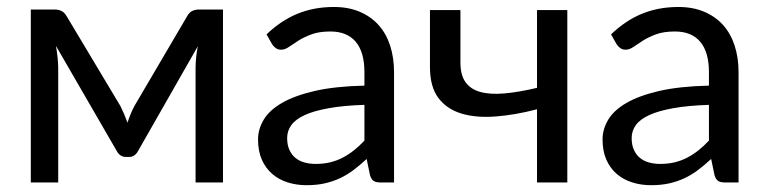

<svg xmlns="http://www.w3.org/2000/svg" viewBox="-20 -536 2254 564"><path d="M635 -508V0H554.5V-336.5Q554.5 -350.5 556.2 -367.8Q558 -385 561 -400L385 -91.5Q381 -84 374.5 -79.5Q368 -75 359.5 -75H349.5Q341 -75 334.2 -79.5Q327.5 -84 323.5 -91.5L144.5 -401Q147 -386 149 -368.2Q151 -350.5 151 -336.5V0H70.5V-508H142Q151.5 -508 160.5 -503.8Q169.5 -499.5 176 -488L334 -224Q345.5 -201 354.5 -175.5Q363 -202 374.5 -224L529.5 -488Q536 -500 545 -504Q554 -508 563.5 -508Z M1050.5 -228Q989 -226 945.8 -218.2Q902.5 -210.5 875.2 -198Q848 -185.5 835.8 -168.5Q823.5 -151.5 823.5 -130.5Q823.5 -110.5 830 -96Q836.5 -81.5 847.8 -72.2Q859 -63 874.2 -58.8Q889.5 -54.5 907 -54.5Q930.5 -54.5 950 -59.2Q969.5 -64 986.8 -73Q1004 -82 1019.8 -94.5Q1035.5 -107 1050.5 -123ZM763 -435Q805 -475.5 853.5 -495.5Q902 -515.5 961 -515.5Q1003.5 -515.5 1036.5 -501.5Q1069.5 -487.5 1092 -462.5Q1114.5 -437.5 1126 -402Q1137.5 -366.5 1137.5 -324V0H1098Q1085 0 1078 -4.2Q1071 -8.5 1067 -21L1057 -69Q1037 -50.5 1018 -36.2Q999 -22 978 -12.2Q957 -2.5 933.2 2.8Q909.5 8 880.5 8Q851 8 825 -0.2Q799 -8.5 779.8 -25Q760.5 -41.5 749.2 -66.8Q738 -92 738 -126.5Q738 -156.5 754.5 -184.2Q771 -212 808 -233.5Q845 -255 904.5 -268.8Q964 -282.5 1050.5 -284.5V-324Q1050.5 -383 1025 -413.2Q999.5 -443.5 950.5 -443.5Q917.5 -443.5 895.2 -435.2Q873 -427 856.8 -416.8Q840.5 -406.5 828.8 -398.2Q817 -390 805.5 -390Q796.5 -390 790 -394.8Q783.5 -399.5 779 -406.5Z M1646.5 -506.5V0H1557.5V-215Q1492.5 -198 1435.2 -193.8Q1378 -189.5 1335.2 -202.5Q1292.5 -215.5 1267.8 -248.2Q1243 -281 1243 -339V-506.5H1332.5V-352.5Q1332.5 -316 1347.2 -295Q1362 -274 1390.5 -266Q1419 -258 1461 -261.5Q1503 -265 1557.5 -278V-506.5Z M2062.5 -228Q2001 -226 1957.8 -218.2Q1914.5 -210.5 1887.2 -198Q1860 -185.5 1847.8 -168.5Q1835.5 -151.5 1835.5 -130.5Q1835.5 -110.5 1842 -96Q1848.5 -81.5 1859.8 -72.2Q1871 -63 1886.2 -58.8Q1901.5 -54.5 1919 -54.5Q1942.5 -54.5 1962 -59.2Q1981.5 -64 1998.8 -73Q2016 -82 2031.8 -94.5Q2047.5 -107 2062.5 -123ZM1775 -435Q1817 -475.5 1865.5 -495.5Q1914 -515.5 1973 -515.5Q2015.5 -515.5 2048.5 -501.5Q2081.5 -487.5 2104 -462.5Q2126.5 -437.5 2138 -402Q2149.5 -366.5 2149.5 -324V0H2110Q2097 0 2090 -4.2Q2083 -8.5 2079 -21L2069 -69Q2049 -50.5 2030 -36.2Q2011 -22 1990 -12.2Q1969 -2.5 1945.2 2.8Q1921.5 8 1892.5 8Q1863 8 1837 -0.2Q1811 -8.5 1791.8 -25Q1772.5 -41.5 1761.2 -66.8Q1750 -92 1750 -126.5Q1750 -156.5 1766.5 -184.2Q1783 -212 1820 -233.5Q1857 -255 1916.5 -268.8Q1976 -282.5 2062.5 -284.5V-324Q2062.5 -383 2037 -413.2Q2011.5 -443.5 1962.5 -443.5Q1929.5 -443.5 1907.2 -435.2Q1885 -427 1868.8 -416.8Q1852.5 -406.5 1840.8 -398.2Q1829 -390 1817.5 -390Q1808.5 -390 1802 -394.8Q1795.5 -399.5 1791 -406.5Z"/></svg>

Font: Lato-Regular
Style: Regular
Weight: 400
Designer: Lukasz Dziedzic with Adam Twardoch and Botio Nikoltchev
Foundry: tyPoland Lukasz Dziedzic
Version: Version 2.015; 2015-08-06; http://www.latofonts.com/